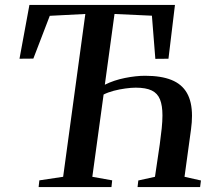

<svg xmlns="http://www.w3.org/2000/svg" viewBox="-20 -763 884 783"><path d="M137.5 0 140.5 -27.5 237.5 -42 328 -706 183 -698.5 116 -524 59.5 -523.5 100 -743H693.5L667 -523.5L613.5 -523L599.5 -699L447 -706L407.5 -417.5Q444.5 -436 489.5 -445Q534.5 -454 571.5 -454Q637 -454 679.2 -437Q721.5 -420 742.2 -384Q763 -348 763 -290.5Q763 -278 762 -264Q761 -250 759 -235.5L732.5 -42L799.5 -27L796 0H541L544 -27L612 -42L631.5 -174Q636.5 -210 639.5 -239.5Q642.5 -269 642.5 -292.5Q642.5 -332.5 632.5 -357.5Q622.5 -382.5 598.8 -394Q575 -405.5 533.5 -405.5Q515.5 -405.5 491.5 -402.2Q467.5 -399 443.8 -392.8Q420 -386.5 402.5 -377.5L356.5 -42L437.5 -27.5L434.5 0Z"/></svg>

Font: Merriweather 96pt Medium
Style: Italic
Weight: 500
Italic angle: -7.8°
Version: Version 2.101